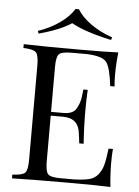

<svg xmlns="http://www.w3.org/2000/svg" viewBox="-60 -962 730 1009"><g transform="rotate(5 304.5 -458.0)"><path d="M554 -128Q554 -66 561 0Q494 -3 332 -3Q140 -3 42 0V-20Q95 -22 109 -36.5Q123 -51 123 -106V-602Q123 -657 109 -671.5Q95 -686 42 -688V-708Q139 -705 332 -705Q480 -705 541 -708Q534 -648 534 -590Q534 -550 537 -528H514Q502 -627 480.5 -654Q459 -681 380 -685H297Q244 -685 230 -670.5Q216 -656 216 -602V-366H282Q332 -366 349 -396Q366 -426 370 -457L375 -498H398Q395 -449 395 -404V-356Q395 -306 401 -214H378L372 -262Q364 -346 282 -346H216V-106Q216 -52 230 -37.5Q244 -23 297 -23H370Q419 -25 447 -32Q475 -39 493 -61Q511 -83 519 -112.5Q527 -142 534 -200H557Q554 -173 554 -128ZM502 -784 497 -770Q360 -799 286 -840Q226 -800 115 -770L110 -784Q173 -805 223 -840.5Q273 -876 297 -916H315Q339 -876 389 -840.5Q439 -805 502 -784Z"/></g></svg>

Font: Playfair Display
Style: Regular
Weight: 400
Designer: Claus Eggers S?rensen
Foundry: Claus Eggers S?rensen
Version: Version 1.003